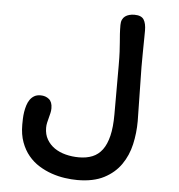

<svg xmlns="http://www.w3.org/2000/svg" viewBox="-54 -820 827 886"><g transform="rotate(5 359.0 -377.5)"><path d="M61.5 -218.3Q61.5 -230.5 62 -245.8Q62.5 -261.2 64.9 -276.9Q67.4 -292.5 72 -307.6Q76.7 -322.8 84.7 -334.5Q92.8 -346.2 104.7 -353.3Q116.7 -360.4 134.3 -360.4Q157.2 -360.4 173.1 -347.4Q189 -334.5 189 -305.2Q189 -293.5 186.3 -282.5Q183.6 -271.5 180.7 -260.3Q177.7 -249 175 -237.5Q172.4 -226.1 172.4 -213.9Q172.4 -182.6 185.8 -159.7Q199.2 -136.7 221.4 -121.3Q243.7 -106 273.2 -98.4Q302.7 -90.8 335 -90.8Q370.1 -90.8 397.2 -101.8Q424.3 -112.8 442.9 -137.7Q461.4 -162.6 471.2 -202.9Q481 -243.2 481 -302.2V-528.3Q481 -567.4 479.7 -592.3Q478.5 -617.2 476.8 -636.7Q475.1 -656.2 473.9 -674.1Q472.7 -691.9 472.7 -716.3Q472.7 -730.5 477.3 -740.5Q481.9 -750.5 490.2 -756.6Q498.5 -762.7 509.5 -765.6Q520.5 -768.6 533.2 -768.6Q565.4 -768.6 576.7 -750.7Q587.9 -732.9 587.9 -699.7Q587.9 -681.2 587.6 -666.7Q587.4 -652.3 587.2 -634.8Q586.9 -617.2 586.7 -593Q586.4 -568.8 586.4 -530.8L590.8 -280.8Q590.8 -225.6 578.9 -172.9Q566.9 -120.1 537.8 -78.4Q508.8 -36.6 459.7 -11.2Q410.6 14.2 336.4 14.2Q309.6 14.2 278.6 9.8Q247.6 5.4 217 -5.1Q186.5 -15.6 158.4 -33Q130.4 -50.3 108.9 -76.2Q87.4 -102.1 74.5 -137.2Q61.5 -172.4 61.5 -218.3Z"/></g></svg>

Font: Autour One
Style: Regular
Weight: 400
Version: Version 1.007; ttfautohint (v0.92) -l 24 -r 24 -G 200 -x 7 -